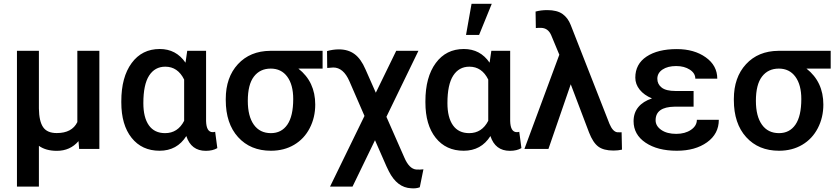

<svg xmlns="http://www.w3.org/2000/svg" viewBox="-20 -802 4502 1034"><path d="M71.3 0ZM189.5 -528.3V-217.8Q190.4 -148.9 212.2 -117.2Q233.9 -85.4 285.6 -85.4Q367.7 -85.4 396.5 -144.5V-528.3H515.1V0H406.2L402.8 -42Q357.9 10.3 286.1 10.3Q227.1 10.3 189.5 -16.6V203.1H71.3V-528.3Z M1089.8 -528.3V-150.4Q1091.3 -90.3 1125.5 -90.3Q1133.8 -90.3 1138.7 -92.3L1150.4 -4.4Q1125.5 10.3 1088.4 10.3Q1009.3 10.3 983.4 -69.3Q933.6 9.8 839.4 9.8Q744.1 9.8 688.7 -59.8Q633.3 -129.4 633.3 -250.5V-256.8Q633.3 -386.7 689 -462.4Q744.6 -538.1 840.3 -538.1Q928.7 -538.1 979 -464.4L988.3 -528.3ZM752 -246.6Q752 -169.4 781.7 -127.2Q811.5 -85 869.1 -85Q937.5 -85 971.7 -151.4V-373.5Q937.5 -442.9 870.1 -442.9Q814 -442.9 783 -394.8Q752 -346.7 752 -246.6Z M1717.3 -432.6H1586.9Q1677.7 -361.3 1677.7 -238.8Q1677.7 -169.4 1647.9 -111.8Q1618.2 -54.2 1564 -22.2Q1509.8 9.8 1439 9.8Q1328.6 9.8 1262.2 -63.5Q1195.8 -136.7 1195.8 -263.2V-269Q1195.8 -385.3 1261.2 -456.3Q1326.7 -527.3 1435.5 -528.3H1717.3ZM1314.5 -258.8Q1314.5 -176.3 1346.9 -130.6Q1379.4 -85 1439 -85Q1496.1 -85 1527.6 -130.9Q1559.1 -176.8 1559.1 -269Q1559.1 -345.2 1527.1 -388.9Q1495.1 -432.6 1438 -432.6Q1380.4 -432.6 1347.4 -389.6Q1314.5 -346.7 1314.5 -258.8Z M1805.2 -536.1Q1855 -536.1 1889.4 -510.7Q1923.8 -485.4 1948.2 -428.7L2003.9 -302.7L2113.8 -528.3H2233.4L2061 -172.9L2157.7 46.9Q2183.6 106.9 2220.7 110.8L2240.7 111.3L2260.3 109.9L2240.7 206.5Q2220.2 214.4 2193.8 211.9Q2118.7 208.5 2074.2 120.6L2061 93.3L1999.5 -46.9L1878.4 203.1H1757.3L1942.9 -177.7L1861.8 -364.3Q1829.6 -438.5 1774.9 -438.5L1742.2 -436L1741.2 -526.9Q1773.4 -536.1 1805.2 -536.1Z M2271 0ZM2727.5 -528.3V-150.4Q2729 -90.3 2763.2 -90.3Q2771.5 -90.3 2776.4 -92.3L2788.1 -4.4Q2763.2 10.3 2726.1 10.3Q2647 10.3 2621.1 -69.3Q2571.3 9.8 2477.1 9.8Q2381.8 9.8 2326.4 -59.8Q2271 -129.4 2271 -250.5V-256.8Q2271 -386.7 2326.7 -462.4Q2382.3 -538.1 2478 -538.1Q2566.4 -538.1 2616.7 -464.4L2626 -528.3ZM2389.6 -246.6Q2389.6 -169.4 2419.4 -127.2Q2449.2 -85 2506.8 -85Q2575.2 -85 2609.4 -151.4V-373.5Q2575.2 -442.9 2507.8 -442.9Q2451.7 -442.9 2420.7 -394.8Q2389.6 -346.7 2389.6 -246.6ZM2519.5 -781.7H2628.4L2560.1 -613.8H2489.7Z M2927.2 -747.6Q2980 -747.6 3009.3 -726.8Q3038.6 -706.1 3053.7 -667L3262.2 -135.3Q3279.8 -93.3 3303.7 -89.8L3319.3 -89.4L3327.6 -89.8L3329.6 3.9Q3309.1 8.8 3283.7 8.8Q3230.5 8.8 3201.9 -12.7Q3173.3 -34.2 3152.3 -88.4L3053.7 -348.1L2933.6 0H2804.2L2992.2 -507.3L2947.8 -613.8Q2931.2 -650.4 2895.5 -651.9H2878.9L2865.7 -650.9L2864.3 -739.7Q2893.1 -747.6 2927.2 -747.6Z M3392.1 -149.4Q3392.1 -194.3 3417.7 -225.3Q3443.4 -256.3 3491.2 -272Q3448.7 -289.6 3425 -319.1Q3401.4 -348.6 3401.4 -383.8Q3401.4 -457 3461.9 -497.3Q3522.5 -537.6 3625 -537.6Q3718.3 -537.6 3780.5 -493.4Q3842.8 -449.2 3842.8 -378.4H3724.6Q3724.6 -407.7 3694.8 -427Q3665 -446.3 3621.6 -446.3Q3575.7 -446.3 3547.9 -427.5Q3520 -408.7 3520 -377.9Q3520 -348.6 3543.5 -330.3Q3566.9 -312 3618.2 -312H3715.3V-227.5H3613.3Q3510.7 -226.1 3510.7 -154.3Q3510.7 -123.5 3541.3 -102.3Q3571.8 -81.1 3621.6 -81.1Q3669.4 -81.1 3701.2 -102.8Q3732.9 -124.5 3732.9 -156.7H3851.1Q3851.1 -81.1 3787.6 -35.6Q3724.1 9.8 3625 9.8Q3521 9.8 3456.5 -33.7Q3392.1 -77.1 3392.1 -149.4Z M4453.6 -432.6H4323.2Q4414.1 -361.3 4414.1 -238.8Q4414.1 -169.4 4384.3 -111.8Q4354.5 -54.2 4300.3 -22.2Q4246.1 9.8 4175.3 9.8Q4064.9 9.8 3998.5 -63.5Q3932.1 -136.7 3932.1 -263.2V-269Q3932.1 -385.3 3997.6 -456.3Q4063 -527.3 4171.9 -528.3H4453.6ZM4050.8 -258.8Q4050.8 -176.3 4083.3 -130.6Q4115.7 -85 4175.3 -85Q4232.4 -85 4263.9 -130.9Q4295.4 -176.8 4295.4 -269Q4295.4 -345.2 4263.4 -388.9Q4231.4 -432.6 4174.3 -432.6Q4116.7 -432.6 4083.7 -389.6Q4050.8 -346.7 4050.8 -258.8Z"/></svg>

Font: Roboto Medium
Style: Regular
Weight: 500
Designer: Google
Version: Version 2.134; 2016; ttfautohint (v1.6)